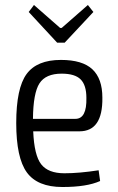

<svg xmlns="http://www.w3.org/2000/svg" viewBox="-20 -737 472 769"><path d="M209 -566 95 -689 116 -717 221 -625H227L332 -717L354 -689L239 -566ZM238 -43Q297 -43 375 -55L381 -12Q328 12 230 12Q130 12 87.5 -46.5Q45 -105 45 -244Q45 -384 86.5 -440.5Q128 -497 224 -497Q310 -497 350 -459.5Q390 -422 390 -346Q392 -211 298 -211H113Q117 -115 145 -79Q173 -43 238 -43ZM227 -442Q163 -442 138 -403Q113 -364 112 -261H282Q328 -261 326 -345Q326 -396 303 -419Q280 -442 227 -442Z"/></svg>

Font: exo2condensed_l
Style: Regular
Weight: 300
Width: 3
Designer: Natanael Gama
Version: Version 1.001;PS 001.001;hotconv 1.0.70;makeotf.lib2.5.58329